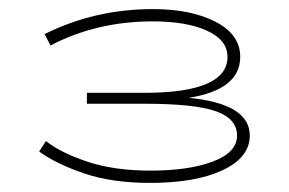

<svg xmlns="http://www.w3.org/2000/svg" viewBox="-20 -813 635 422"><path d="M529 -515Q529 -467 469.5 -439Q410 -411 310 -411Q226 -411 164.5 -432Q103 -453 66 -480L81 -503Q112 -478 171 -458Q230 -438 311 -438Q395 -438 448 -458Q501 -478 501 -515Q501 -552 454.5 -568.5Q408 -585 297 -585H171V-609H297Q480 -609 480 -688Q480 -725 435 -745.5Q390 -766 316 -766Q192 -766 91 -713L78 -738Q188 -793 316 -793Q400 -793 454 -765Q508 -737 508 -688Q508 -616 395 -598Q529 -585 529 -515Z"/></svg>

Font: BioRhyme Expanded ExtraLight
Style: Regular
Weight: 275
Width: 7
Designer: Aoife Mooney
Foundry: Aoife Mooney Type
Version: Version 1.001